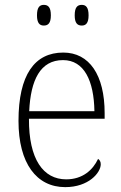

<svg xmlns="http://www.w3.org/2000/svg" viewBox="-20 -759 499 789"><path d="M316 -654C333 -654 344 -664 344 -696C344 -729 333 -739 316 -739C298 -739 287 -729 287 -696C287 -664 298 -654 316 -654ZM160 -654C178 -654 189 -664 189 -696C189 -729 178 -739 160 -739C143 -739 132 -729 132 -696C132 -664 143 -654 160 -654ZM248 10C344 10 394 -49 394 -84C394 -96 389 -102 383 -106C362 -61 320 -22 252 -22C158 -22 98 -104 99 -271H410V-294C410 -451 347 -543 240 -543C122 -543 56 -451 56 -262C56 -88 130 10 248 10ZM368 -302H100C106 -431 146 -512 239 -512C326 -512 366 -427 368 -302Z"/></svg>

Font: Noto Serif Hebrew SemiCondensed ExtraLight
Style: Regular
Weight: 200
Width: 4
Designer: Monotype Design Team
Foundry: Monotype Imaging Inc.
Version: Version 2.004